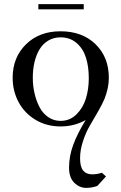

<svg xmlns="http://www.w3.org/2000/svg" viewBox="-20 -603 584 926"><path d="M41 -228Q41 -325.7 105 -388.9Q168.9 -452.1 272 -452.1Q377 -452.1 440.9 -389.6Q504.9 -327.1 504.9 -228Q504.9 -178.7 483.9 -126Q474.6 -103 452.9 -65.2Q431.2 -27.3 413.1 3.2Q395 33.7 380.6 76.9Q366.2 120.1 366.2 160.2Q366.2 201.7 381.1 219.7Q396 237.8 424.8 237.8Q448.7 237.8 471.2 230L491.2 248L449.2 293.9Q422.4 303.2 396 303.2Q363.3 303.2 338.1 278.3Q313 253.4 313 206.1Q313 149.9 333.3 95.2Q353.5 40.5 393.1 -23.9Q337.9 6.8 272 6.8Q204.6 6.8 151.4 -25.1Q98.1 -57.1 69.6 -110.6Q41 -164.1 41 -228ZM138.2 -228Q138.2 -189.5 146.5 -153.1Q154.8 -116.7 170.4 -86.7Q186 -56.6 212.4 -38.3Q238.8 -20 272 -20Q316.9 -20 348.6 -51.3Q380.4 -82.5 394.3 -127.9Q408.2 -173.3 408.2 -226.1Q408.2 -282.2 394.3 -325.7Q380.4 -369.1 348.9 -396Q317.4 -422.9 272 -422.9Q238.8 -422.9 212.6 -407.2Q186.5 -391.6 170.4 -364.5Q154.3 -337.4 146.2 -302.7Q138.2 -268.1 138.2 -228ZM165 -558.1V-583H383.8V-558.1Z"/></svg>

Font: Dehuti
Style: Bold
Weight: 700
Version: Version 1.2